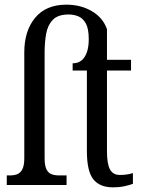

<svg xmlns="http://www.w3.org/2000/svg" viewBox="-20 -792 607 822"><path d="M463 10Q407 10 379.5 -24.5Q352 -59 352 -145V-490H291V-521Q313 -521 328 -532.5Q343 -544 351.5 -567Q360 -590 360 -624Q360 -669 347.5 -691.5Q335 -714 315.5 -722Q296 -730 274 -730Q228 -730 206 -707Q184 -684 177.5 -647Q171 -610 171 -567V-115Q171 -84 178.5 -68Q186 -52 200 -46.5Q214 -41 233 -41H265V0H9V-41H22Q41 -41 54.5 -46.5Q68 -52 76 -68Q84 -84 84 -115V-568Q84 -660 130.5 -716Q177 -772 264 -772Q326 -772 373.5 -744Q421 -716 438 -667V-536H541V-490H438V-144Q438 -90 451 -66.5Q464 -43 493 -43Q510 -43 523 -45Q536 -47 549 -51V-5Q536 0 514 5Q492 10 463 10Z"/></svg>

Font: Noto Serif ExtraCondensed
Style: Regular
Weight: 400
Width: 2
Designer: Monotype Design Team
Foundry: Monotype Imaging Inc.
Version: Version 2.013